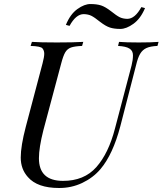

<svg xmlns="http://www.w3.org/2000/svg" viewBox="-20 -915 804 949"><path d="M620.1 -674.8Q603 -686 563.5 -688L568.4 -708Q602.5 -705.1 666 -705.1Q729.5 -705.1 763.7 -708L758.3 -688Q723.6 -686.5 704.1 -677.7Q684.6 -668.9 672.9 -649.4Q661.1 -629.9 652.3 -591.8L574.7 -291Q538.1 -151.9 476.6 -79.1Q439.9 -36.1 386.2 -10.7Q332.5 14.6 271.5 14.2Q164.6 14.2 117.7 -40Q82.5 -79.1 82.5 -136.2Q82.5 -193.4 107.4 -288.1L190.4 -602.1Q198.7 -633.8 198.7 -649.4Q198.7 -665 189.9 -675.8Q181.2 -686.5 131.3 -688L137.7 -708Q177.7 -705.1 260.7 -705.1Q343.8 -705.1 391.6 -708L385.7 -688Q349.1 -686.5 331.1 -680.2Q313 -673.8 302.7 -656.7Q292.5 -639.6 282.7 -602.1L194.3 -271Q172.4 -184.6 172.4 -132.8Q172.4 -21.5 290.5 -21Q395.5 -20.5 456.1 -88.9Q516.6 -157.2 548.3 -279.8L630.4 -591.8Q637.2 -619.1 637.2 -641.6Q637.2 -664.1 620.1 -674.8ZM608.9 -821.8Q647 -821.8 678.7 -879.9L696.8 -875Q674.8 -822.8 639.6 -797.4Q604.5 -772 574.7 -772Q544.4 -772 523.4 -778.8Q502.4 -785.6 474.6 -807.1Q447.3 -829.1 431.6 -836.9Q416 -844.7 394 -845.2Q355.5 -845.2 323.7 -787.1L305.7 -792Q327.1 -844.7 362.3 -870.1Q397.5 -895.5 427.7 -895Q458 -895 479.5 -888.2Q500.5 -881.3 528.3 -859.9Q555.7 -837.9 571.3 -830.1Q586.9 -822.3 608.9 -821.8Z"/></svg>

Font: PlayfairDisplaySC-Italic
Style: Italic
Weight: 400
Italic angle: -14°
Designer: Claus Eggers Sørensen
Foundry: Claus Eggers Sørensen
Version: Version 1.004;PS 001.004;hotconv 1.0.70;makeotf.lib2.5.58329